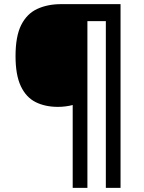

<svg xmlns="http://www.w3.org/2000/svg" viewBox="-20 -780 695 927"><path d="M562 127H491V-678H402V127H331V-273Q316 -269 297.5 -266.5Q279 -264 260 -264Q198 -264 152 -287Q106 -310 80.5 -364Q55 -418 55 -509Q55 -605 82.5 -659.5Q110 -714 160 -737Q210 -760 275 -760H562Z"/></svg>

Font: Noto Sans Cham SemiBold
Style: Regular
Weight: 600
Version: Version 2.002